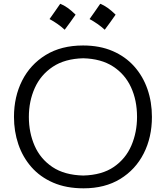

<svg xmlns="http://www.w3.org/2000/svg" viewBox="-20 -1002 892 1033"><path d="M429.7 11.2Q336.4 11.2 266.1 -19.3Q195.8 -49.8 148.9 -103.3Q102.1 -156.7 78.6 -226.1Q55.2 -295.4 55.2 -373Q55.2 -481.4 99.1 -568.4Q143.1 -655.3 226.3 -706.3Q309.6 -757.3 426.8 -757.3Q516.6 -757.3 585.7 -727.5Q654.8 -697.8 701.9 -645Q749 -592.3 773.2 -522.7Q797.4 -453.1 797.4 -373Q797.4 -263.2 753.2 -176.3Q709 -89.4 626.7 -39.1Q544.4 11.2 429.7 11.2ZM427.7 -57.6Q528.8 -60.1 592.8 -104.2Q656.7 -148.4 687 -219.5Q717.3 -290.5 717.3 -373Q717.3 -462.4 684.8 -532.7Q652.3 -603 588.1 -644.5Q523.9 -686 427.7 -688.5Q328.6 -686 263.7 -642.6Q198.7 -599.1 167 -528.3Q135.3 -457.5 135.3 -373Q135.3 -288.6 166.3 -217.8Q197.3 -147 262 -103.5Q326.7 -60.1 427.7 -57.6ZM519.3 -981.7Q557.4 -967.2 602 -923.1Q573 -881.2 543.5 -842Q525.2 -858.7 504.5 -873.2Q483.8 -887.7 461.8 -899.5Q476.9 -919.9 490.5 -940.1Q504.2 -960.2 519.3 -981.7ZM304 -981.7Q342.1 -967.2 386.7 -923.1Q357.7 -881.2 328.1 -842Q309.9 -858.7 289.2 -873.2Q268.5 -887.7 246.5 -899.5Q261.5 -919.9 275.2 -940.1Q288.9 -960.2 304 -981.7Z"/></svg>

Font: Pinar DS1 Regular
Style: Regular
Weight: 400
Designer: Amin Abedi
Version: Version 3.000